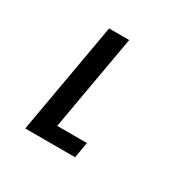

<svg xmlns="http://www.w3.org/2000/svg" viewBox="-128 -704 857 844"><g transform="rotate(30 300.0 -282.5)"><path d="M196.5 -565H298.5L213 -80H364L350 0H97Z"/></g></svg>

Font: JuliaMono
Style: Italic
Weight: 400
Italic angle: -9°
Monospace: yes
Designer: cormullion
Foundry: corm
Version: Version 0.057; ttfautohint (v1.8.4)